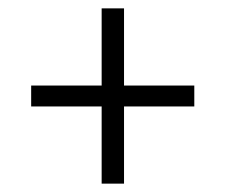

<svg xmlns="http://www.w3.org/2000/svg" viewBox="-20 -541 539 459"><path d="M276.5 -521V-102H223V-521ZM444.5 -286.5H54.5V-336.5H444.5Z"/></svg>

Font: Anek Kannada Medium Light
Style: Regular
Weight: 300
Version: Version 1.003